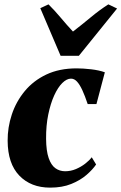

<svg xmlns="http://www.w3.org/2000/svg" viewBox="-20 -848 556 879"><path d="M209.5 11Q121.5 11 68.5 -44Q15.5 -99 15 -203.5Q14.5 -264.5 34 -323.5Q53.5 -382.5 93 -430.5Q132.5 -478.5 192 -506.8Q251.5 -535 331 -535Q360.5 -535 397.2 -530.8Q434 -526.5 460 -517L421.5 -371.5H381.5Q369 -409 357 -435Q345 -461 332.5 -474.5Q320 -488 305 -488Q285.5 -488 265.2 -468Q245 -448 228.2 -411.2Q211.5 -374.5 201 -324Q190.5 -273.5 191 -212.5Q191.5 -157 202.8 -124.5Q214 -92 233.5 -78Q253 -64 278 -64Q304 -64 327.5 -74Q351 -84 369.8 -98.5Q388.5 -113 400 -128L420 -95Q404.5 -72 376 -47.2Q347.5 -22.5 306.2 -5.8Q265 11 209.5 11ZM257.5 -592.5 164.5 -810.5 202 -828Q230 -800.5 258 -767Q286 -733.5 314 -703.5Q355.5 -735.5 394.8 -768.2Q434 -801 476 -828L516 -809L341 -592.5Z"/></svg>

Font: Merriweather 96pt Black
Style: Italic
Weight: 900
Italic angle: -7.8°
Version: Version 2.101